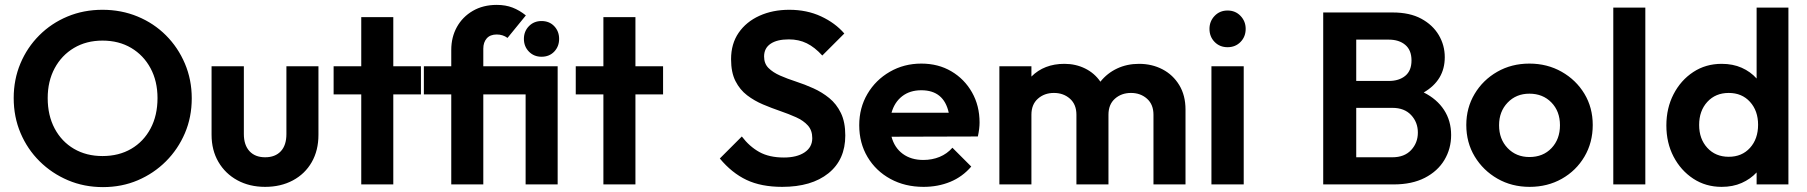

<svg xmlns="http://www.w3.org/2000/svg" viewBox="-20 -754 7389 785"><path d="M401 11Q324 11 258 -17Q192 -45 142 -94.5Q92 -144 64 -210Q36 -276 36 -353Q36 -429 63.5 -494.5Q91 -560 140.5 -609.5Q190 -659 256 -686.5Q322 -714 399 -714Q476 -714 542.5 -686.5Q609 -659 658.5 -609.5Q708 -560 736 -494Q764 -428 764 -352Q764 -275 736 -209.5Q708 -144 658.5 -94.5Q609 -45 543.5 -17Q478 11 401 11ZM399 -116Q466 -116 516.5 -145.5Q567 -175 595.5 -228.5Q624 -282 624 -353Q624 -422 595.5 -475Q567 -528 516.5 -558Q466 -588 399 -588Q333 -588 282.5 -558Q232 -528 203.5 -475Q175 -422 175 -353Q175 -282 203.5 -228.5Q232 -175 282.5 -145.5Q333 -116 399 -116Z M1064 10Q1000 10 950.5 -17Q901 -44 873 -92Q845 -140 845 -203V-483H977V-206Q977 -161 1000 -136Q1023 -111 1064 -111Q1105 -111 1128 -135.5Q1151 -160 1151 -206V-483H1282V-203Q1282 -139 1254.5 -91Q1227 -43 1177.5 -16.5Q1128 10 1064 10Z M1457 0V-368H1344V-483H1457V-684H1588V-483H1701V-368H1588V0Z M1825 0V-368H1713V-483H1825V-550Q1825 -602 1848 -643.5Q1871 -685 1913 -709.5Q1955 -734 2011 -734Q2047 -734 2075.5 -723Q2104 -712 2130 -691L2055 -599Q2036 -613 2011 -613Q1984 -613 1970 -597Q1956 -581 1956 -555V-483H2260V0H2129V-368H1956V0ZM2194 -522Q2163 -522 2142.5 -543Q2122 -564 2122 -595Q2122 -626 2142.5 -647Q2163 -668 2194 -668Q2226 -668 2246 -647Q2266 -626 2266 -595Q2266 -564 2246 -543Q2226 -522 2194 -522Z M2447 0V-368H2334V-483H2447V-684H2578V-483H2691V-368H2578V0Z M3178 10Q3092 10 3032 -18.5Q2972 -47 2923 -106L3013 -196Q3044 -155 3084.5 -132.5Q3125 -110 3185 -110Q3238 -110 3269.5 -131Q3301 -152 3301 -189Q3301 -221 3283 -241Q3265 -261 3235 -274.5Q3205 -288 3170 -300Q3135 -312 3099.5 -327Q3064 -342 3034.5 -364.5Q3005 -387 2987 -422.5Q2969 -458 2969 -512Q2969 -575 3000 -620Q3031 -665 3085 -689.5Q3139 -714 3207 -714Q3279 -714 3337 -687Q3395 -660 3432 -617L3342 -527Q3311 -561 3278.5 -577Q3246 -593 3205 -593Q3157 -593 3130.5 -575Q3104 -557 3104 -523Q3104 -494 3122 -476Q3140 -458 3169.5 -445Q3199 -432 3234.5 -420.5Q3270 -409 3305.5 -393Q3341 -377 3370.5 -353Q3400 -329 3418 -292Q3436 -255 3436 -200Q3436 -101 3367 -45.5Q3298 10 3178 10Z M3756 10Q3680 10 3620.5 -22.5Q3561 -55 3527 -112Q3493 -169 3493 -242Q3493 -313 3526.5 -370Q3560 -427 3618 -460.5Q3676 -494 3747 -494Q3816 -494 3869.5 -462.5Q3923 -431 3954 -376.5Q3985 -322 3985 -253Q3985 -228 3978 -196L3625 -195Q3637 -150 3671 -125Q3705 -100 3755 -100Q3791 -100 3821.5 -112.5Q3852 -125 3874 -150L3951 -73Q3915 -31 3865 -10.5Q3815 10 3756 10ZM3747 -385Q3700 -385 3668.5 -360.5Q3637 -336 3625 -293H3859Q3839 -385 3747 -385Z M4066 0V-483H4197V-441Q4249 -493 4332 -493Q4378 -493 4416.5 -474Q4455 -455 4479 -420Q4507 -455 4547.5 -474Q4588 -493 4637 -493Q4690 -493 4733 -470.5Q4776 -448 4801.5 -406Q4827 -364 4827 -306V0H4696V-285Q4696 -327 4669.5 -350.5Q4643 -374 4604 -374Q4565 -374 4538.5 -350.5Q4512 -327 4512 -285V0H4381V-285Q4381 -327 4354.5 -350.5Q4328 -374 4289 -374Q4250 -374 4223.5 -350.5Q4197 -327 4197 -285V0Z M4999 -561Q4967 -561 4946 -582.5Q4925 -604 4925 -636Q4925 -667 4946 -689Q4967 -711 4999 -711Q5031 -711 5052 -689Q5073 -667 5073 -636Q5073 -604 5052 -582.5Q5031 -561 4999 -561ZM4933 0V-483H5065V0Z M5390 0V-703H5674Q5744 -703 5791 -677.5Q5838 -652 5862.5 -610.5Q5887 -569 5887 -520Q5887 -426 5801 -376Q5855 -349 5884 -304.5Q5913 -260 5913 -202Q5913 -146 5885.5 -100Q5858 -54 5805.5 -27Q5753 0 5678 0ZM5658 -592H5525V-423H5658Q5700 -423 5725.5 -444Q5751 -465 5751 -507Q5751 -549 5725.5 -570.5Q5700 -592 5658 -592ZM5673 -313H5525V-111H5673Q5722 -111 5749.5 -140.5Q5777 -170 5777 -212Q5777 -254 5749.5 -283.5Q5722 -313 5673 -313Z M6234 10Q6161 10 6102.5 -23.5Q6044 -57 6009.5 -114Q5975 -171 5975 -243Q5975 -313 6009 -370Q6043 -427 6101.5 -460.5Q6160 -494 6233 -494Q6306 -494 6365 -460.5Q6424 -427 6458 -370.5Q6492 -314 6492 -243Q6492 -171 6458 -113.5Q6424 -56 6365.5 -23Q6307 10 6234 10ZM6233 -112Q6289 -112 6323.5 -148.5Q6358 -185 6358 -242Q6358 -299 6323 -335Q6288 -371 6233 -371Q6179 -371 6144 -334.5Q6109 -298 6109 -242Q6109 -185 6144 -148.5Q6179 -112 6233 -112Z M6576 0V-723H6707V0Z M7019 10Q6954 10 6903 -23.5Q6852 -57 6822.5 -113.5Q6793 -170 6793 -241Q6793 -312 6822.5 -369Q6852 -426 6903 -459.5Q6954 -493 7019 -493Q7065 -493 7101 -477Q7137 -461 7162 -433V-723H7292V0H7162V-49Q7137 -22 7101 -6Q7065 10 7019 10ZM7048 -113Q7102 -113 7135 -149.5Q7168 -186 7168 -244Q7168 -301 7135 -337.5Q7102 -374 7048 -374Q6994 -374 6960.5 -337.5Q6927 -301 6927 -243Q6927 -186 6960.5 -149.5Q6994 -113 7048 -113Z"/></svg>

Font: Outfit Semi Bold
Style: Regular
Weight: 600
Designer: Rodrigo Fuenzalida
Foundry: fragTYPE
Version: Version 1.000